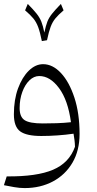

<svg xmlns="http://www.w3.org/2000/svg" viewBox="-20 -688 497 979"><path d="M219.7 -482.9 193.4 -478.5Q184.1 -524.4 174.6 -550Q165 -575.7 149.9 -594Q134.8 -612.3 107.9 -635.3L121.6 -668Q151.4 -637.7 167 -617.9Q182.6 -598.1 190.9 -577.4Q199.2 -556.6 206.1 -522Q213.4 -556.6 221.4 -577.4Q229.5 -598.1 245.4 -617.9Q261.2 -637.7 290.5 -668L304.2 -635.3Q277.3 -612.3 262.5 -594.2Q247.6 -576.2 238.3 -551.5Q229 -526.9 219.7 -482.9ZM105.5 271Q80.1 271 52 266.1Q23.9 261.2 0 256.3L14.2 211.4Q167.5 212.9 250.5 177.5Q333.5 142.1 362.3 60.1Q361.8 41.5 359.9 26.6Q357.9 11.7 355 -6.3Q315.4 -0.5 273.2 2.4Q231 5.4 190.4 5.4Q115.2 5.4 83 -18.1Q50.8 -41.5 50.8 -105.5Q50.8 -179.7 72 -237.3Q93.3 -294.9 127.2 -327.9Q161.1 -360.8 199.7 -360.8Q248.5 -360.8 290.8 -315.7Q333 -270.5 359.4 -190.2Q385.7 -109.9 385.7 -4.9Q385.7 79.6 349.4 141.6Q313 203.6 249.5 237.3Q186 271 105.5 271ZM341.8 -64.9Q326.7 -177.2 281 -238.8Q235.4 -300.3 180.2 -300.3Q152.8 -300.3 130.1 -278.3Q107.4 -256.3 93.8 -219.2Q80.1 -182.1 80.1 -136.7Q80.1 -91.8 105.7 -75.2Q131.3 -58.6 198.2 -58.6Q231 -58.6 269 -59.8Q307.1 -61 341.8 -64.9Z"/></svg>

Font: Pinar DS1 Light
Style: Regular
Weight: 300
Designer: Amin Abedi
Version: Version 3.000